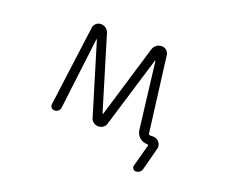

<svg xmlns="http://www.w3.org/2000/svg" viewBox="-112 -721 1225 1035"><g transform="rotate(20 500.0 -203.5)"><path d="M476.6 -94.7Q476.6 -93.8 478.5 -93.8Q480.5 -93.8 480.5 -94.7L605.5 -509.8Q610.4 -525.4 623.5 -535.2Q636.7 -544.9 653.3 -544.9Q668.9 -544.9 680.7 -534.7Q692.4 -524.4 694.3 -508.8L749 -78.1Q750 -71.3 756.8 -71.3H775.4Q796.9 -71.3 810.5 -53.7Q820.3 -42 820.3 -27.3Q820.3 -21.5 818.4 -15.6L785.2 111.3Q782.2 123 772.9 130.4Q763.7 137.7 751 137.7Q741.2 137.7 734.9 129.4Q728.5 121.1 731.4 111.3L765.6 -14.6Q766.6 -16.6 764.6 -19Q762.7 -21.5 760.7 -21.5H757.8Q733.4 -21.5 714.8 -38.1Q696.3 -54.7 693.4 -79.1L647.5 -459Q647.5 -460 646 -460Q644.5 -460 644.5 -459L521.5 -53.7Q517.6 -39.1 505.4 -30.3Q493.2 -21.5 478 -21.5Q462.9 -21.5 450.7 -30.3Q438.5 -39.1 434.6 -53.7L311.5 -459Q311.5 -460 310.1 -460Q308.6 -460 308.6 -459L258.8 -49.8Q258.8 -42 253.9 -35.2Q249 -28.3 242.2 -24.9Q235.4 -21.5 227.5 -21.5Q215.8 -21.5 208.5 -29.8Q201.2 -38.1 203.1 -49.8L263.7 -509.8Q265.6 -524.4 277.3 -534.7Q289.1 -544.9 303.7 -544.9Q320.3 -544.9 333 -535.6Q345.7 -526.4 350.6 -510.7Z"/></g></svg>

Font: Rounded-X Mgen+ 2m light
Style: Regular
Weight: 200
Designer: [Source Han Sans]
Ryoko NISHIZUKA  (kana & ideographs); Paul D. Hunt (Latin, Greek & Cyrillic); Wenlong ZHANG  (bopomofo
Version: Version 1.059.20150602